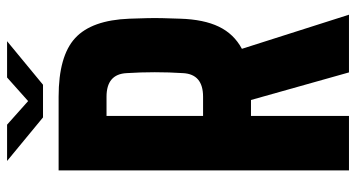

<svg xmlns="http://www.w3.org/2000/svg" viewBox="-246 -736 982 529"><g transform="rotate(-90 244.5 -471.0)"><path d="M40 0V-800H243Q355 -800 404.5 -754.5Q454 -709 458 -605Q459 -577 459.5 -556Q460 -535 459.5 -514Q459 -493 458 -465Q456 -400 436 -358.5Q416 -317 375 -295L469 0H310L234 -270H190V0ZM190 -402H243Q305 -402 308 -457Q313 -535 308 -613Q305 -668 243 -668H190ZM66 -942H166L231 -884L296 -942H396L276 -843H186Z"/></g></svg>

Font: Big Shoulders Text Black
Style: Regular
Weight: 900
Designer: Patric King
Foundry: XO Type Co
Version: Version 1.000; ttfautohint (v1.8.2)